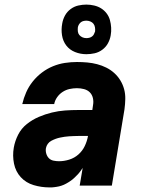

<svg xmlns="http://www.w3.org/2000/svg" viewBox="-20 -808 640 836"><path d="M195 8Q160 8 126.5 -2Q93 -12 70.5 -36.5Q48 -61 41 -95.5Q34 -130 40 -165Q45 -194 59 -221.5Q73 -249 97 -268Q121 -287 149 -299Q177 -311 206 -318Q235 -325 263.5 -327Q292 -329 321 -329H382L385 -350Q388 -366 384.5 -381Q381 -396 371 -406Q361 -416 346 -420Q331 -424 315 -424Q299 -424 283 -420.5Q267 -417 253 -408Q239 -399 229 -385Q219 -371 216 -355H77Q83 -381 94 -406Q105 -431 122.5 -453Q140 -475 162.5 -492Q185 -509 210.5 -519.5Q236 -530 262.5 -534Q289 -538 315 -538Q338 -538 360 -536Q382 -534 403 -528.5Q424 -523 443 -513.5Q462 -504 477.5 -490Q493 -476 504 -458Q515 -440 520.5 -419.5Q526 -399 525.5 -376.5Q525 -354 522 -332L467 0H327L340 -77Q340 -77 340 -77Q340 -77 340 -77Q333 -66 331.5 -64.5Q330 -63 327 -58.5Q324 -54 320 -50Q316 -46 312 -42Q308 -38 304 -34Q300 -30 295.5 -26.5Q291 -23 286.5 -20Q282 -17 277.5 -14Q273 -11 268 -8.5Q263 -6 258 -3.5Q253 -1 247.5 0.5Q242 2 237 3.5Q232 5 226.5 5.5Q221 6 216 7Q211 8 205.5 8Q200 8 195 8ZM237 -106Q259 -106 281.5 -113Q304 -120 321.5 -135.5Q339 -151 349 -172Q359 -193 363 -215V-216H321Q311 -216 301 -215.5Q291 -215 281 -214.5Q271 -214 261.5 -212.5Q252 -211 242 -209Q232 -207 222.5 -203.5Q213 -200 203.5 -195Q194 -190 188 -181.5Q182 -173 180 -163Q178 -151 181.5 -139Q185 -127 193 -119Q201 -111 213 -108.5Q225 -106 237 -106ZM356 -572Q330 -572 306.5 -581.5Q283 -591 268.5 -610Q254 -629 250 -654.5Q246 -680 251 -706Q254 -724 263 -740.5Q272 -757 287.5 -768.5Q303 -780 321 -784Q339 -788 356 -788Q373 -788 390 -784Q407 -780 420.5 -771.5Q434 -763 444 -750Q454 -737 458.5 -721Q463 -705 464 -688Q465 -671 462 -654Q459 -636 450 -619.5Q441 -603 425.5 -591.5Q410 -580 392 -576Q374 -572 356 -572ZM356 -642Q362 -642 368.5 -643.5Q375 -645 380.5 -649Q386 -653 389 -659Q392 -665 394 -671Q395 -680 393.5 -689Q392 -698 387 -704.5Q382 -711 373.5 -714.5Q365 -718 356 -718Q350 -718 343.5 -716.5Q337 -715 332 -711Q327 -707 323.5 -701Q320 -695 319 -689Q318 -680 319 -671Q320 -662 325.5 -655.5Q331 -649 339 -645.5Q347 -642 356 -642Z"/></svg>

Font: Iosevka Curly HvExObl
Style: Regular
Weight: 900
Width: 7
Italic angle: -9°
Monospace: yes
Designer: Belleve Invis
Foundry: Belleve Invis
Version: Version 11.1.0; ttfautohint (v1.8.3)